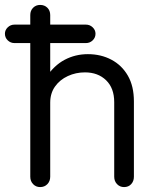

<svg xmlns="http://www.w3.org/2000/svg" viewBox="-53 -750 629 780"><path d="M110 10Q93 10 81.5 -2Q70 -14 70 -32V-689Q70 -707 81.5 -718.5Q93 -730 110 -730Q128 -730 139.5 -718.5Q151 -707 151 -689V-417L134 -435Q166 -484 209.5 -507Q253 -530 304 -530Q357 -530 399.5 -507.5Q442 -485 466.5 -442.5Q491 -400 491 -338V-32Q491 -14 480 -2Q469 10 451 10Q434 10 422.5 -2Q411 -14 411 -32V-335Q411 -392 378 -424Q345 -456 292 -456Q255 -456 222.5 -441Q190 -426 170.5 -398.5Q151 -371 151 -333V-32Q151 -14 139.5 -2Q128 10 110 10ZM6 -575Q-10 -575 -21.5 -586Q-33 -597 -33 -613Q-33 -628 -21.5 -639Q-10 -650 6 -650H296Q312 -650 323.5 -639Q335 -628 335 -613Q335 -597 323.5 -586Q312 -575 296 -575Z"/></svg>

Font: National Park
Style: Regular
Weight: 400
Designer: Andrea Herstowski, Ben Hoepner
Version: Version 1.009